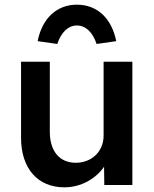

<svg xmlns="http://www.w3.org/2000/svg" viewBox="-20 -791 658 821"><path d="M255 10C326 10 389 -26 425 -78L426 0H546V-527H423V-211C423 -143 372 -95 304 -95C234 -95 193 -145 193 -228V-527H70V-202C70 -71 141 10 255 10ZM141 -615 225 -603C241 -652 271 -682 309 -682C347 -682 377 -652 393 -603L477 -615C458 -712 396 -771 309 -771C222 -771 160 -712 141 -615Z"/></svg>

Font: Easer Grotesk Medium
Style: Regular
Weight: 500
Designer: Boardeaser, Bonnie Shaver-Troup, Thomas Jockin
Foundry: Lexend
Version: Version 1.001;Glyphs 3.1.2 (3151)